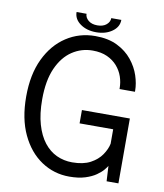

<svg xmlns="http://www.w3.org/2000/svg" viewBox="-93 -930 870 1016"><g transform="rotate(10 342.0 -422.0)"><path d="M348 10Q265.5 10 198 -35Q130.5 -80 90.5 -164.5Q50.5 -249 50.5 -368Q50.5 -487 91 -571.5Q131.5 -656 200.8 -701.2Q270 -746.5 356 -746.5Q426 -746.5 474.8 -722.2Q523.5 -698 554.2 -659.8Q585 -621.5 599 -578.8Q613 -536 613 -498.5Q613 -497 613 -495.5Q613 -494 613 -492.5H530Q530 -494 530 -495.5Q530 -497 530 -498.5Q530 -528.5 519.8 -558.8Q509.5 -589 488 -613.8Q466.5 -638.5 433.8 -653.5Q401 -668.5 356 -668.5Q295.5 -668.5 245.8 -635.5Q196 -602.5 166.2 -535.8Q136.5 -469 136.5 -368Q136.5 -290.5 153 -233.8Q169.5 -177 198.5 -140Q227.5 -103 266.2 -85Q305 -67 350 -67Q409.5 -67 447.8 -87.5Q486 -108 507 -138.8Q528 -169.5 534 -199.5V-277H353.5V-348.5H611V0H547.5L543 -82Q539 -74.5 526.5 -59.5Q514 -44.5 491.2 -28.5Q468.5 -12.5 433 -1.2Q397.5 10 348 10ZM235.5 -854.5H289Q289 -834.5 307 -819.2Q325 -804 355.5 -804Q386.5 -804 404.2 -819.2Q422 -834.5 422 -854.5H476Q476 -816.5 441.2 -791.8Q406.5 -767 355.5 -767Q304.5 -767 270 -791.8Q235.5 -816.5 235.5 -854.5Z"/></g></svg>

Font: Epilogue
Style: Regular
Weight: 400
Designer: Tyler Finck
Foundry: Etcetera Type Co
Version: Version 2.112